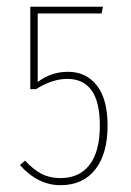

<svg xmlns="http://www.w3.org/2000/svg" viewBox="-20 -539 388 569"><path d="M285.2 -519 280.8 -499H91.8V-295.9Q131.3 -326.2 181.2 -326.2Q235.4 -326.2 267.1 -285.6Q298.8 -245.1 298.8 -167Q298.8 -83 262.2 -36.6Q225.6 9.8 159.2 9.8Q92.3 9.8 39.1 -49.8L54.2 -63Q78.6 -36.6 103 -23.9Q127.4 -11.2 159.2 -11.2Q215.3 -11.2 245.6 -50.8Q275.9 -90.3 275.9 -167Q275.9 -305.2 179.2 -305.2Q135.3 -305.2 86.9 -274.9H69.8V-519Z"/></svg>

Font: Fira Sans Compressed Thin
Style: Regular
Weight: 100
Width: 1
Designer: Carrois Corporate & Edenspiekermann AG
Foundry: Carrois Corporate GbR & Edenspiekermann AG
Version: Version 4.203;PS 004.203;hotconv 1.0.88;makeotf.lib2.5.64775